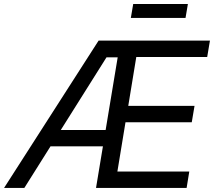

<svg xmlns="http://www.w3.org/2000/svg" viewBox="-42 -928 1057 948"><path d="M-22 0 444.8 -727.5H994.6L981 -646.5H630.9L591.3 -405.3H918.5L904.8 -324.2H577.6L537.6 -81.1H892.6L879.4 0H432.1L539.1 -645H483.9L78.1 0ZM178.7 -205.6 191.9 -286.1H526.4L513.2 -205.6ZM885.7 -908.2 874 -839.4H604L615.7 -908.2Z"/></svg>

Font: Inter 17pt
Style: Italic
Weight: 400
Italic angle: -9.3988°
Version: Version 4.001;git-66647c0bb